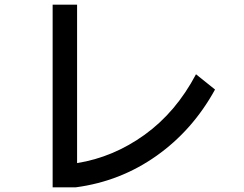

<svg xmlns="http://www.w3.org/2000/svg" viewBox="-20 -789 1040 817"><path d="M204 8V-769H308V-95Q463 -120 596 -216Q729 -312 814 -473L895 -408Q800 -235 646 -126Q492 -17 303 8Z"/></svg>

Font: IBM Plex Sans JP Medm
Style: Regular
Weight: 500
Designer: Mike Abbink; Paul van der Laan; Pieter van Rosmalen; Wujin Sim; Yejin Wi; Jinhee Kim; Boomi Park; Yona Kim; Kichan Ma
Foundry: Sandoll Inc.
Version: Version 1.002